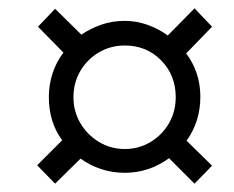

<svg xmlns="http://www.w3.org/2000/svg" viewBox="-20 -589 560 460"><path d="M112 -149 69 -193 129 -253Q97 -296 97 -357Q97 -386 106 -413.5Q115 -441 132 -463L71 -525L112 -568L175 -506Q197 -521 223 -530Q249 -539 279 -539Q307 -539 333.5 -529.5Q360 -520 382 -504L446 -569L488 -525L426 -461Q460 -416 460 -357Q460 -327 451.5 -300.5Q443 -274 427 -252L488 -192L446 -149L385 -210Q337 -175 279 -175Q249 -175 222 -184Q195 -193 173 -209ZM279 -232Q313 -232 341 -249Q369 -266 385 -294Q401 -322 401 -356Q401 -409 366 -444.5Q331 -480 279 -480Q245 -480 217 -463.5Q189 -447 172.5 -419Q156 -391 156 -356Q156 -322 172.5 -294Q189 -266 217 -249Q245 -232 279 -232Z"/></svg>

Font: Noto Serif Display ExtraCondensed SemiBold
Style: Italic
Weight: 600
Width: 2
Italic angle: -12°
Designer: Monotype Design Team
Foundry: Monotype Imaging Inc.
Version: Version 2.009